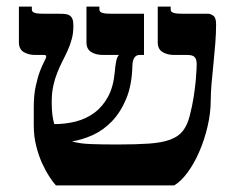

<svg xmlns="http://www.w3.org/2000/svg" viewBox="-20 -560 734 580"><path d="M326.7 -342.8Q328.1 -360.4 330.8 -374.3Q333.5 -388.2 339.4 -394H290.5Q270 -394 255.6 -402.8Q241.2 -411.6 241.2 -432.1V-540H280.3V-531.7Q280.3 -528.8 281.5 -526.4Q282.7 -523.9 286.4 -522.2Q290 -520.5 296.6 -519.5Q303.2 -518.6 314 -518.6H415V-394H400.9Q392.1 -394 386.2 -386.2Q380.4 -378.4 379.9 -360.4Q378.4 -302.7 361.3 -261.7Q344.2 -220.7 318.1 -193.6Q292 -166.5 260.3 -152.1Q228.5 -137.7 197.3 -132.8Q220.7 -126 254.4 -124.8Q288.1 -123.5 334 -123.5Q391.1 -123.5 429.7 -126.2Q468.3 -128.9 493.4 -137.9Q518.6 -147 532.2 -164.3Q545.9 -181.6 553.2 -210.4Q561 -240.7 565.2 -268.1Q569.3 -295.4 571.3 -316.4Q573.2 -337.4 573.7 -350.6Q574.2 -363.8 574.2 -366.2Q574.2 -380.9 568.1 -387.5Q562 -394 546.4 -394H505.9Q485.4 -394 470.9 -402.8Q456.5 -411.6 456.5 -432.1V-540H495.6V-531.7Q495.6 -528.8 496.8 -526.4Q498 -523.9 501.7 -522.2Q505.4 -520.5 512 -519.5Q518.6 -518.6 529.3 -518.6H606.9Q616.2 -518.6 624.5 -512.5Q632.8 -506.3 632.8 -486.8Q632.8 -460.4 630.4 -429.4Q627.9 -398.4 624.8 -367.4Q621.6 -336.4 619.1 -308.1Q616.7 -279.8 616.7 -259.3Q616.7 -218.8 606.9 -177.5Q597.2 -136.2 581.5 -100.6Q565.9 -64.9 546.1 -38.3Q526.4 -11.7 506.3 0H148.9Q140.6 -8.8 129.4 -25.9Q118.2 -43 107.4 -66.4Q96.7 -89.8 89.4 -118.9Q82 -147.9 82 -180.7V-235.4Q82 -272.5 87.9 -299.6Q93.8 -326.7 100.8 -345.2Q107.9 -363.8 113.8 -374.5Q119.6 -385.3 119.6 -389.6Q119.6 -394 112.8 -394H86.4Q65.9 -394 51.5 -402.8Q37.1 -411.6 37.1 -432.1V-540H76.2V-531.7Q76.2 -528.8 77.4 -526.4Q78.6 -523.9 82.3 -522.2Q85.9 -520.5 92.5 -519.5Q99.1 -518.6 109.9 -518.6H150.4Q163.1 -518.6 172.6 -518.1Q182.1 -517.6 188.7 -514.2Q195.3 -510.7 198.5 -503.4Q201.7 -496.1 201.7 -482.4Q201.7 -460 196.8 -442.1Q191.9 -424.3 184.6 -408Q177.2 -391.6 168.9 -375.5Q160.6 -359.4 153.3 -341.3Q146 -323.2 141.1 -301.3Q136.2 -279.3 136.2 -251.5Q136.2 -210 144 -185.1Q178.2 -185.1 209.5 -193.1Q240.7 -201.2 265.6 -219.7Q290.5 -238.3 306.6 -268.3Q322.8 -298.3 326.7 -342.8Z"/></svg>

Font: Arian AMU Serif
Style: Bold
Weight: 700
Designer: Ruben Hakobyan (Tarumian)
Foundry: Ruben Hakobyan (Tarumian)
Version: Version 1.002